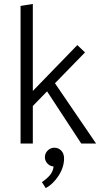

<svg xmlns="http://www.w3.org/2000/svg" viewBox="-20 -726 522 971"><path d="M84 0V-696L146 -706V-266L371 -498L410 -461L258 -305L466 0H391L218 -264L146 -190V0ZM255 21Q275 21 289.5 35.5Q304 50 304 75Q304 120 276 163Q248 206 211 225L192 195Q216 179 232 160.5Q248 142 251 116Q231 114 219 100Q207 86 207 69Q207 49 221.5 35Q236 21 255 21Z"/></svg>

Font: Palanquin Light
Style: Regular
Weight: 300
Designer: Pria Ravichandran
Version: Version 1.0.4